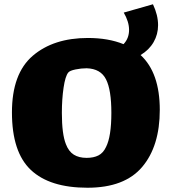

<svg xmlns="http://www.w3.org/2000/svg" viewBox="-20 -830 805 900"><path d="M729 -315Q729 -145 646.5 -47.5Q564 50 390 50Q213 50 124.5 -33.5Q36 -117 36 -303Q36 -485 133.5 -568.5Q231 -652 392 -652Q488 -652 559 -623Q585 -650 585 -690Q585 -728 560 -771L697 -810Q721 -759 721 -712Q721 -669 700 -632.5Q679 -596 639 -572Q729 -489 729 -315ZM502 -301Q502 -409 477 -458Q452 -508 386 -510Q361 -510 334 -504.5Q307 -499 300 -490Q286 -473 278 -419Q270 -365 270 -301Q270 -201 289 -154Q302 -120 326 -105Q350 -90 386 -90Q419 -90 441.5 -101.5Q464 -113 477 -141Q502 -190 502 -301Z"/></svg>

Font: Lalezar
Style: Bold
Weight: 700
Designer: Borna Izadpanah
Foundry: Borna Izadpanah
Version: Version 1.003;January 24, 2021;FontCreator 13.0.0.2683 64-bi